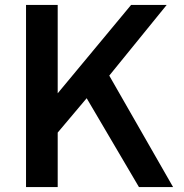

<svg xmlns="http://www.w3.org/2000/svg" viewBox="-20 -762 749 782"><path d="M546 0H685L425 -454L659 -742H514L215 -382V-742H86V0H215V-222L333 -362Z"/></svg>

Font: Morrison SemiBold
Style: Regular
Weight: 600
Designer: Pablo Impallari, Rodrigo Fuenzalida (Modified by Dan O. Williams)
Version: Version 0.030; ttfautohint (v1.8.1)